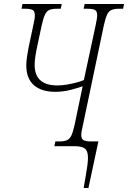

<svg xmlns="http://www.w3.org/2000/svg" viewBox="-20 -734 643 964"><path d="M400 210Q412 143 418 101.5Q424 60 420 38Q416 16 400 8Q384 0 352 0H253L258 -24H279Q302 -24 316 -30Q330 -36 338.5 -54Q347 -72 355 -109L395 -301Q377 -294 337.5 -283.5Q298 -273 258 -273Q188 -273 150 -306.5Q112 -340 112 -406Q112 -428 116 -452Q120 -476 124 -498L147 -606Q151 -623 153 -635.5Q155 -648 155 -657Q155 -678 143.5 -684Q132 -690 108 -690H88L93 -714H290L285 -690H265Q241 -690 227.5 -684Q214 -678 205.5 -660Q197 -642 189 -605L166 -497Q161 -474 157.5 -450.5Q154 -427 154 -408Q154 -305 269 -305Q291 -305 317 -309.5Q343 -314 365.5 -320Q388 -326 401 -332L460 -606Q463 -622 465.5 -635Q468 -648 468 -657Q468 -678 456.5 -684Q445 -690 420 -690H400L405 -714H603L598 -690H577Q554 -690 540 -684Q526 -678 517.5 -660Q509 -642 501 -605L397 -109Q393 -91 390.5 -78.5Q388 -66 388 -57Q388 -37 399 -30.5Q410 -24 435 -24H474L424 210Z"/></svg>

Font: Noto Serif ExtraCondensed ExtraLight
Style: Italic
Weight: 200
Width: 2
Italic angle: -12°
Designer: Monotype Design Team
Foundry: Monotype Imaging Inc.
Version: Version 2.014; ttfautohint (v1.8.4.7-5d5b)